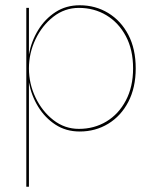

<svg xmlns="http://www.w3.org/2000/svg" viewBox="-20 -490 610 730"><path d="M90 220H80V-460H90V-283Q99 -333 125 -375.5Q151 -418 191 -444Q231 -470 283 -470Q343 -470 391.5 -440.5Q440 -411 468 -357.5Q496 -304 496 -230Q496 -157 468 -103Q440 -49 391.5 -19.5Q343 10 283 10Q231 10 191 -16Q151 -42 125 -84.5Q99 -127 90 -177ZM486 -230Q486 -301 458.5 -352.5Q431 -404 384.5 -432Q338 -460 280 -460Q226 -460 183 -426.5Q140 -393 115 -340.5Q90 -288 90 -230Q90 -172 115 -119.5Q140 -67 183 -33.5Q226 0 280 0Q338 0 384.5 -28Q431 -56 458.5 -108Q486 -160 486 -230Z"/></svg>

Font: Jost* Hairline
Style: Regular
Weight: 100
Version: Version 3.7